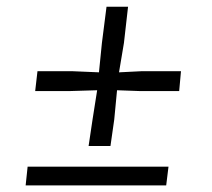

<svg xmlns="http://www.w3.org/2000/svg" viewBox="-20 -564 646 584"><path d="M249.5 -120 261.5 -200.5 275.5 -289.5 191.5 -287H87L94 -347.5H198.5L281 -344L290 -433.5L304 -543.5H369.5L357 -433.5L342 -344L412 -347.5H530.5L525 -287H405.5L336 -289.5L327.5 -200.5L316 -120ZM58 0 64 -57H492.5L485.5 0Z"/></svg>

Font: Merriweather 36pt Light
Style: Italic
Weight: 300
Italic angle: -7.8°
Version: Version 2.101